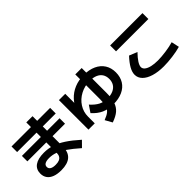

<svg xmlns="http://www.w3.org/2000/svg" viewBox="86 -1669 2640 2640"><g transform="rotate(-45 1406.0 -349.5)"><path d="M109.5 -135.7Q109.5 -218.5 171 -261.9Q232.4 -305.2 347.4 -305.2Q429.2 -305.2 504.2 -281.4Q579.3 -257.5 660.7 -204.5Q742.1 -151.5 843.5 -60.7L762.4 21.4Q665.6 -63.8 595.1 -112Q524.7 -160.2 466.1 -181.3Q407.5 -202.4 347.4 -202.4Q292.2 -202.4 264.6 -186.3Q237 -170.3 237 -137.7Q237 -105.6 264.5 -88.6Q292 -71.7 344.7 -71.7Q387.7 -71.7 415.6 -83.2Q443.4 -94.8 457.2 -118.8Q471.1 -142.8 471.1 -179.3V-770.1H592.3V-179.3Q592.3 -70.9 531.4 -17.1Q470.5 36.7 347.4 36.7Q271.9 36.7 218.6 16.7Q165.2 -3.3 137.4 -42.3Q109.5 -81.3 109.5 -135.7ZM102.9 -487H835.1V-380.9H102.9ZM93.6 -679.7H844.5V-570.9H93.6Z M1005.3 -669.7H1127.6V-381.7H1071.3Q1103.7 -473.8 1163.9 -539Q1224.2 -604.3 1307.6 -638.8Q1391 -673.3 1491.1 -673.3Q1594.3 -673.3 1670.6 -638.2Q1747 -603.1 1788.2 -538.3Q1829.4 -473.4 1829.4 -385.4Q1829.4 -296.9 1789.3 -232.1Q1749.2 -167.4 1673.8 -132.8Q1598.4 -98.2 1494.4 -98.2Q1397 -98.2 1323.4 -131.2Q1249.8 -164.2 1185.5 -236.7L1252.3 -335Q1311.3 -269.4 1367.2 -241Q1423.1 -212.7 1494.4 -212.7Q1559.8 -212.7 1606.6 -233.9Q1653.4 -255.2 1677.4 -294Q1701.3 -332.9 1701.3 -385.4Q1701.3 -440.5 1676.3 -479.2Q1651.2 -517.8 1604 -537.7Q1556.8 -557.7 1491.1 -557.7Q1392.2 -557.7 1308.6 -513.3Q1224.9 -469 1176.2 -393Q1127.6 -317 1127.6 -226.3V-95.4H1005.3ZM1414 -279.2V-760.4H1538.5V-279.2Q1538.5 -174.6 1517.3 -108.7Q1496.2 -42.9 1447.4 -0.8Q1398.6 41.3 1311.4 71.2L1254.7 -30.5Q1321.9 -55.8 1355.1 -83.7Q1388.2 -111.7 1401.1 -156.2Q1414 -200.7 1414 -279.2Z M1987.1 -180.7Q1987.1 -230.9 2019.9 -289.8Q2052.7 -348.7 2119.9 -421L2236.8 -374Q2180.7 -316.4 2151.6 -270.7Q2122.4 -225 2122.4 -193.6Q2122.4 -163.2 2150.7 -140.1Q2178.9 -117.1 2231.3 -104.6Q2283.6 -92.1 2353.5 -92.1Q2422.8 -92.1 2510.8 -104.6Q2598.8 -117.1 2664.4 -136.4L2689.3 -21.7Q2623.7 -2.5 2528.5 10.3Q2433.3 23 2353.5 23Q2243.6 23 2160.6 -2.3Q2077.6 -27.6 2032.4 -73.6Q1987.1 -119.6 1987.1 -180.7ZM2034.5 -703.1H2663.3V-588.6H2034.5Z"/></g></svg>

Font: Pretendard JP Variable
Style: Regular
Weight: 400
Designer: Base glyphs from Inter by Rasmus Andersson; Hangul glyphs from Noto Sans CJK(Source Han Sans) by Jang Soo-young and Kang
Foundry: Kil Hyung-jin
Version: Version 1.307;Glyphs 3.2 (3192)